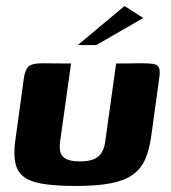

<svg xmlns="http://www.w3.org/2000/svg" viewBox="-20 -609 564 635"><path d="M215 -399 178.7 -140.3Q173.8 -104 189.5 -89.6Q205.1 -75.2 244.2 -75.2Q285.4 -75.2 304.3 -90.8Q323.2 -106.3 327.8 -139.2L364 -399Q365 -399 377.2 -399Q389.4 -399 405.2 -399.3Q421 -399.7 434.2 -399.7Q447.4 -399.7 450.4 -399.7Q473.6 -399.7 487.3 -397.5Q501 -395.3 505.7 -385.3Q510.3 -375.2 506.5 -349.7L479.8 -156.1Q473.4 -111.4 459.3 -80.4Q445.2 -49.4 417.8 -30.3Q390.5 -11.2 344.9 -2.6Q299.4 6.1 229.8 6.1Q142.9 6.1 96.9 -6.4Q50.9 -18.9 36.6 -51.8Q22.4 -84.8 30.7 -144.8L58.8 -349.7Q62.9 -378.9 74.7 -389.3Q86.5 -399.7 119.6 -399.7Q144 -399.7 167.3 -399.3Q190.6 -399 215 -399ZM237.4 -460 391.8 -589.2 453.9 -549.5 298.5 -460Z"/></svg>

Font: Genos Thin
Style: Italic
Weight: 100
Italic angle: -8°
Designer: Robert E. Leuschke
Foundry: Robert E. Leuschke
Version: Version 1.010